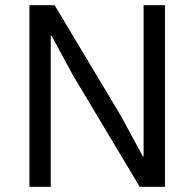

<svg xmlns="http://www.w3.org/2000/svg" viewBox="-20 -718 747 738"><path d="M262 -426 178 -581H175V0H93V-698H190L445 -272L529 -117H532V-698H614V0H517Z"/></svg>

Font: IBM Plex Sans Thai
Style: Regular
Weight: 400
Designer: Mike Abbink, Paul van der Laan, Pieter van Rosmalen, Ben Mitchell, Mark Frömberg
Foundry: Bold Monday
Version: Version 1.1